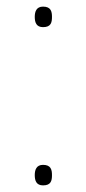

<svg xmlns="http://www.w3.org/2000/svg" viewBox="-20 -552 260 580"><path d="M85 -501C85 -484 90 -470 110 -470C134 -470 137 -484 137 -501C137 -517 134 -532 110 -532C90 -532 85 -517 85 -501ZM85 -23C85 -6 90 8 110 8C134 8 137 -6 137 -23C137 -39 134 -54 110 -54C90 -54 85 -39 85 -23Z"/></svg>

Font: Noto Sans Canadian Aboriginal Thin
Style: Regular
Weight: 100
Designer: Monotype Design Team, Typotheque's Kevin King
Foundry: Monotype Imaging Inc.
Version: Version 2.004